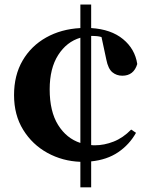

<svg xmlns="http://www.w3.org/2000/svg" viewBox="-20 -762 648 834"><path d="M329.1 -141.1V-598.1Q269.5 -580.6 232.7 -522.9Q195.8 -465.3 195.8 -374Q195.8 -277.8 232.4 -219.2Q269 -160.6 329.1 -141.1ZM376 -606V-131.8Q379.9 -131.3 384 -131.1Q388.2 -130.9 392.1 -130.9Q432.6 -130.9 473.6 -147Q514.6 -163.1 549.8 -199.2L570.8 -185.1Q542 -133.8 493.4 -100.8Q444.8 -67.9 376 -61V51.8H329.1V-59.1Q251.5 -62 186 -97.9Q120.6 -133.8 80.8 -198Q41 -262.2 41 -349.1Q41 -435.1 78.1 -498.8Q115.2 -562.5 180.4 -599.1Q245.6 -635.7 329.1 -640.1V-742.2H376V-640.1Q462.4 -634.8 514.4 -592Q566.4 -549.3 576.2 -483.9Q561 -433.1 511.2 -433.1Q486.3 -433.1 468 -448.2Q449.7 -463.4 441.9 -502.9L420.9 -601.1Q410.6 -604 401.1 -605Q391.6 -606 381.8 -606Z"/></svg>

Font: Source Han Serif JP Heavy
Style: Regular
Weight: 900
Designer: Ryoko NISHIZUKA  (kana & ideographs); Frank Grießhammer (Latin, Greek & Cyrillic); Wenlong ZHANG  (bopomofo); Sandoll Co
Foundry: Adobe Systems Incorporated
Version: Version 1.001;PS 1.001;hotconv 16.6.54;makeotf.lib2.5.65590